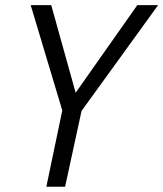

<svg xmlns="http://www.w3.org/2000/svg" viewBox="-20 -710 621 730"><path d="M290 -288.1 227.5 0H156.2L216.8 -290L96.7 -690.4H174.8L267.6 -357.4L502 -690.4H581.1Z"/></svg>

Font: Dinish
Style: Italic
Weight: 400
Italic angle: -12°
Designer: Bert Driehuis
Foundry: Playbeing
Version: Version 3.002; git-62d0f29-release